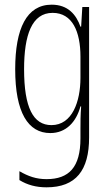

<svg xmlns="http://www.w3.org/2000/svg" viewBox="-20 -559 470 821"><path d="M201 -539C94 -539 45 -437 45 -263C45 -78 100 10 195 10C263 10 306 -38 324 -104H327C324 -65 324 -37 324 -8V33C324 156 275 207 179 207C135 207 101 195 63 173V211C97 232 135 242 179 242C305 242 361 169 361 29V-529H332L327 -445H324C306 -496 271 -539 201 -539ZM205 -504C290 -504 324 -423 324 -317V-226C324 -125 289 -24 200 -24C122 -24 83 -99 83 -263C83 -409 116 -504 205 -504Z"/></svg>

Font: Noto Sans Telugu ExtraCondensed ExtraLight
Style: Regular
Weight: 200
Width: 2
Designer: Jelle Bosma - Monotype Design Team
Foundry: Monotype Imaging Inc.
Version: Version 2.005